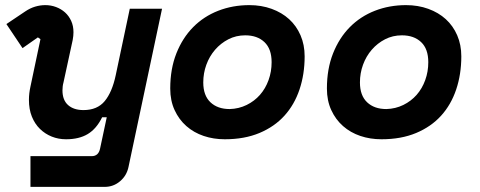

<svg xmlns="http://www.w3.org/2000/svg" viewBox="-20 -530 1876 750"><path d="M228 -208Q226 -201 225 -193Q224 -185 224 -177Q224 -139 246 -119.5Q268 -100 306 -100Q360 -100 389 -135Q418 -170 432 -236L487 -496H613L482 122Q475 156 449 178Q423 200 389 200H99V80H338Q365 80 371 50L397 -72H379Q357 -27 323 -6.5Q289 14 238 14Q208 14 182 3.5Q156 -7 136 -26.5Q116 -46 104.5 -74.5Q93 -103 93 -140Q93 -165 99 -192L138 -377L128 -384L68 -342L5 -436L78 -485Q97 -498 117 -504Q137 -510 157 -510Q179 -510 199 -502.5Q219 -495 234 -481.5Q249 -468 258 -448.5Q267 -429 267 -404Q267 -390 264 -374Z M1170 -310Q1170 -240 1150 -180.5Q1130 -121 1091 -78Q1052 -35 993.5 -10.5Q935 14 858 14Q814 14 775.5 1Q737 -12 708 -37.5Q679 -63 662 -100Q645 -137 645 -184Q645 -261 669 -321.5Q693 -382 734.5 -424Q776 -466 832.5 -488Q889 -510 954 -510Q1001 -510 1041 -495.5Q1081 -481 1109.5 -455Q1138 -429 1154 -392Q1170 -355 1170 -310ZM877 -104Q913 -105 943.5 -120Q974 -135 995.5 -159.5Q1017 -184 1029 -217Q1041 -250 1041 -287Q1041 -339 1013 -365.5Q985 -392 938 -392Q902 -392 872 -376.5Q842 -361 820 -335.5Q798 -310 786 -277Q774 -244 774 -208Q774 -157 802 -130.5Q830 -104 877 -104Z M1782 -310Q1782 -240 1762 -180.5Q1742 -121 1703 -78Q1664 -35 1605.5 -10.5Q1547 14 1470 14Q1426 14 1387.5 1Q1349 -12 1320 -37.5Q1291 -63 1274 -100Q1257 -137 1257 -184Q1257 -261 1281 -321.5Q1305 -382 1346.5 -424Q1388 -466 1444.5 -488Q1501 -510 1566 -510Q1613 -510 1653 -495.5Q1693 -481 1721.5 -455Q1750 -429 1766 -392Q1782 -355 1782 -310ZM1489 -104Q1525 -105 1555.5 -120Q1586 -135 1607.5 -159.5Q1629 -184 1641 -217Q1653 -250 1653 -287Q1653 -339 1625 -365.5Q1597 -392 1550 -392Q1514 -392 1484 -376.5Q1454 -361 1432 -335.5Q1410 -310 1398 -277Q1386 -244 1386 -208Q1386 -157 1414 -130.5Q1442 -104 1489 -104Z"/></svg>

Font: Space Mono
Style: Bold Italic
Weight: 700
Italic angle: -12°
Monospace: yes
Designer: Colophon Foundry / Benjamin Critton
Foundry: Colophon Foundry
Version: Version 1.000;PS 1.000;hotconv 1.0.81;makeotf.lib2.5.63406